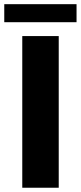

<svg xmlns="http://www.w3.org/2000/svg" viewBox="-39 -880 379 900"><path d="M236.3 -710.9V0H65.4V-710.9ZM319.8 -860.4V-775.9H-19V-860.4Z"/></svg>

Font: Vazirmatn RD UI Black
Style: Regular
Weight: 900
Designer: Saber Rastikerdar
Foundry: Saber Rastikerdar
Version: Version 33.003